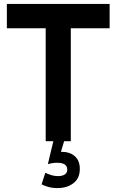

<svg xmlns="http://www.w3.org/2000/svg" viewBox="-20 -720 594 979"><path d="M213 0V-576H15V-700H539V-576H341V0ZM283 79 244 64Q256 59.5 267.8 56.8Q279.5 54 293 54Q336.5 54 361.8 76.8Q387 99.5 387 141Q387 189.5 354.2 214.2Q321.5 239 274 239Q247 239 226.8 233.2Q206.5 227.5 192 220L211 161Q227 168.5 242.5 173.2Q258 178 276 178Q297 178 310 169.8Q323 161.5 323 145Q323 127.5 310.2 118.8Q297.5 110 272 110Q260 110 248.8 111.5Q237.5 113 224 117L252 0H307Z"/></svg>

Font: Cabin Resolve
Style: Bold-Resolve
Weight: 700
Designer: Pablo Impallari
Foundry: Pablo Impallari. http://www.impallari.com Igino Marini. http://www.ikern.com
Version: Version 3.001